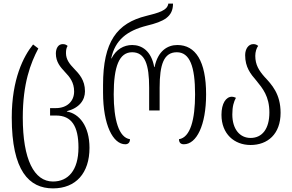

<svg xmlns="http://www.w3.org/2000/svg" viewBox="-20 -791 1616 1062"><path d="M273 251C400 251 475 166 475 27C475 -94 418 -163 350 -174V-176C419 -194 450 -237 450 -286C450 -348 418 -382 389 -412C366 -436 345 -461 345 -497C345 -514 347 -526 354 -537C347 -543 340 -547 327 -547C301 -547 289 -522 289 -495C289 -448 314 -420 340 -392C366 -365 390 -335 390 -285C390 -230 350 -193 289 -193H257V-152H290C376 -152 414 -93 414 25C414 151 357 213 273 213C169 213 106 92 106 -141C106 -330 149 -441 192 -523L163 -545C110 -480 45 -353 45 -141C45 154 141 251 273 251Z M673 7C688 7 699 -2 699 -21C637 -30 609 -129 609 -269C609 -423 639 -502 711 -502C782 -502 805 -434 805 -306V-180H863V-306C863 -434 886 -502 958 -502C1030 -502 1059 -423 1059 -269C1059 -130 1033 -31 970 -21C970 -4 978 7 997 7C1067 7 1120 -98 1120 -269C1120 -454 1061 -542 961 -542C906 -542 853 -509 835 -420H833C817 -509 765 -542 711 -542C665 -542 622 -518 597 -468H595C617 -570 682 -621 792 -649C887 -672 937 -698 937 -771H911C906 -733 857 -720 789 -703C627 -663 550 -561 550 -321V-279C550 -100 605 7 673 7Z M1366 11C1460 11 1532 -49 1532 -167C1532 -272 1483 -323 1443 -366C1413 -400 1392 -432 1392 -482C1392 -504 1399 -526 1408 -537C1401 -543 1394 -547 1381 -547C1354 -547 1336 -520 1336 -486C1336 -419 1366 -382 1398 -345C1433 -302 1470 -258 1470 -169C1470 -78 1430 -28 1366 -28C1307 -28 1265 -76 1265 -158C1265 -202 1273 -228 1285 -250C1276 -254 1270 -256 1263 -256C1230 -256 1205 -219 1205 -156C1205 -50 1276 11 1366 11Z"/></svg>

Font: Noto Serif Georgian ExtraCondensed Light
Style: Regular
Weight: 300
Width: 2
Designer: Monotype Design Team, Akaki Razmadze
Foundry: Google LLC
Version: Version 2.003